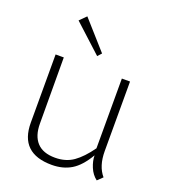

<svg xmlns="http://www.w3.org/2000/svg" viewBox="-134 -822 814 926"><g transform="rotate(20 272.5 -359.0)"><path d="M74 -150V-500H116L117 -161Q117 -98 148 -64.5Q179 -31 241 -31Q296 -31 335 -58.5Q374 -86 414 -142V-500H456V-143Q456 -66 494 -22L468 3Q443 -16 430 -47.5Q417 -79 417 -107Q380 -44 337.5 -18.5Q295 7 238 7Q74 7 74 -150ZM122 -692 155 -725 283 -581 265 -561Z"/></g></svg>

Font: Bellota Text Light
Style: Regular
Weight: 300
Designer: Kemie Guaida
Foundry: Kemie Guaida
Version: Version 4.001